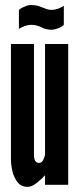

<svg xmlns="http://www.w3.org/2000/svg" viewBox="-20 -718 308 746"><path d="M87.5 8Q62.5 8 48.2 -10Q34 -28 28.2 -53Q22.5 -78 22.5 -99V-547H112V-117Q112 -101.5 116.8 -93.2Q121.5 -85 131.5 -85Q141 -85 146.5 -94Q152 -103 155 -116V-547H245V0H155V-37Q142.5 -23 123 -7.5Q103.5 8 87.5 8ZM180.5 -602.5Q159 -602.5 141.5 -611.5Q122.5 -621.5 101 -621.5Q89 -621.5 76 -616.8Q63 -612 53.5 -605.5V-679.5Q60 -685 67.5 -688.8Q75 -692.5 83.5 -695.5Q91.5 -698.5 101 -698.5Q122.5 -698.5 140.5 -690.5Q150.5 -686.5 160.5 -683Q170.5 -679.5 180.5 -679.5Q192.5 -679.5 205.5 -684.2Q218.5 -689 228 -695.5V-621.5Q219.5 -613 205.2 -607.8Q191 -602.5 180.5 -602.5Z"/></svg>

Font: League Gothic SemiCondensed
Style: Regular
Weight: 400
Width: 4
Designer: The League of Moveable Type
Version: Version 2.001